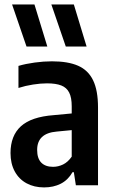

<svg xmlns="http://www.w3.org/2000/svg" viewBox="-20 -828 508 858"><path d="M418 -347.5V0H319L310 -58.5H304Q284 -23.5 251.5 -7Q219 9.5 177 9.5Q132.5 9.5 98.5 -9Q64.5 -27.5 45.8 -62.2Q27 -97 27 -144Q27 -221.5 73.5 -263.8Q120 -306 220.5 -313.5L300.5 -321V-353Q300.5 -392 289.2 -414.2Q278 -436.5 254 -446Q230 -455.5 190 -455.5Q161 -455.5 127.5 -450.2Q94 -445 62.5 -435V-533.5Q94.5 -543 135 -548.5Q175.5 -554 212 -554Q284 -554 329 -534.2Q374 -514.5 396 -469.2Q418 -424 418 -347.5ZM300.5 -128V-246.5L233 -240Q146 -232.5 146 -158Q146 -120 164.5 -101.2Q183 -82.5 217 -82.5Q240 -82.5 261.8 -93Q283.5 -103.5 300.5 -128ZM98.5 -620 34 -808H134L191.5 -620ZM274 -620 209.5 -808H310L367 -620Z"/></svg>

Font: Encode Sans Condensed SemiBold
Style: Regular
Weight: 600
Width: 3
Designer: Multiple Designers
Foundry: Impallari Type
Version: Version 2.000